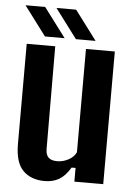

<svg xmlns="http://www.w3.org/2000/svg" viewBox="-55 -814 604 865"><g transform="rotate(5 247.0 -381.0)"><path d="M179.5 9Q117.5 9 81.5 -27.2Q45.5 -63.5 45.5 -147V-600H174.5L176 -136Q176 -110 188.5 -97.5Q201 -85 228.5 -85Q254 -85 278.8 -98Q303.5 -111 313.5 -133V-600H444V0H313.5V-62H295.5Q273 -24 245.2 -7.5Q217.5 9 179.5 9ZM264.5 -640 165 -772.5H254L353.5 -640ZM124.5 -640 25 -772.5H114L213.5 -640Z"/></g></svg>

Font: Big Shoulders
Style: Bold
Weight: 700
Designer: Patric King
Foundry: XO Type Co
Version: Version 2.002